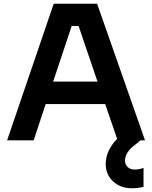

<svg xmlns="http://www.w3.org/2000/svg" viewBox="-20 -750 813 1026"><path d="M267 -730H499L755 0H731L699 26Q675 44 661.5 65Q648 86 648 107Q648 129 662 142.5Q676 156 700 156Q725 156 747 147V248Q719 256 685 256Q624 256 584.5 219.5Q545 183 545 126Q545 55 606 -8L542 -194H224L160 0H18ZM501 -314 400 -611H363L264 -314Z"/></svg>

Font: Sora-SIA SemiBold
Style: Regular
Weight: 600
Designer: Jonathan Barnbrook, Julián Moncada
Foundry: Barnbrook Fonts
Version: Version 2.000